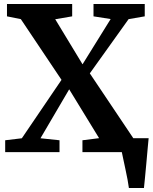

<svg xmlns="http://www.w3.org/2000/svg" viewBox="-20 -763 766 963"><path d="M89.5 -69.5 288.5 -362.5 84.5 -667 15 -681V-743H342V-681L257 -666.5L394 -440.5L535 -667.5L449 -681V-743H706V-681L625 -667L430.5 -395L648.5 -70H725.5Q723.5 -50.5 720.5 -16.5Q717.5 17.5 714 56.2Q710.5 95 707.2 128.5Q704 162 702 180H626.5Q624.5 163.5 619.8 138.2Q615 113 609.2 86Q603.5 59 598.5 35.8Q593.5 12.5 591 0H393.5V-59.5L477 -70L327 -315L183 -69.5L278.5 -59.5V0H6V-59.5Z"/></svg>

Font: Merriweather
Style: Bold
Weight: 700
Designer: Eben Sorkin
Foundry: Eben Sorkin
Version: Version 2.100; ttfautohint (v1.7.19-72a1) -l 8 -r 50 -G 200 